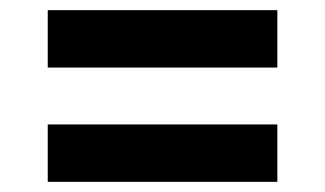

<svg xmlns="http://www.w3.org/2000/svg" viewBox="-20 -484 640 378"><path d="M74 -464H526V-351H74ZM74 -239H526V-126H74Z"/></svg>

Font: Kode Mono
Style: Bold
Weight: 700
Monospace: yes
Designer: Isa Ozler
Foundry: Kadena LLC
Version: Version 1.206;gftools[0.9.28]